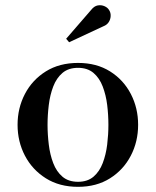

<svg xmlns="http://www.w3.org/2000/svg" viewBox="-20 -713 602 743"><path d="M282 10Q210 10 157.5 -23Q105 -56 76.5 -110.5Q48 -165 48 -230Q48 -295 76.5 -349.5Q105 -404 157.5 -436.8Q210 -469.5 282 -469.5Q353.5 -469.5 405.8 -436.8Q458 -404 486.2 -349.5Q514.5 -295 514.5 -230Q514.5 -165 486.2 -110.5Q458 -56 405.8 -23Q353.5 10 282 10ZM282 -9.5Q318.5 -9.5 341.8 -29.2Q365 -49 377.5 -81.8Q390 -114.5 394.8 -153.5Q399.5 -192.5 399.5 -230Q399.5 -268 394.8 -306.8Q390 -345.5 377.5 -378.2Q365 -411 341.8 -430.8Q318.5 -450.5 282 -450.5Q245 -450.5 221.8 -430.8Q198.5 -411 186 -378.2Q173.5 -345.5 168.8 -306.8Q164 -268 164 -230Q164 -192.5 168.8 -153.5Q173.5 -114.5 186 -81.8Q198.5 -49 221.8 -29.2Q245 -9.5 282 -9.5ZM247.5 -549.5 236 -563 333 -675Q344.5 -689.5 358.2 -692Q372 -694.5 384.5 -689Q397 -683.5 402.5 -673.5Q409 -663.5 408.2 -650.5Q407.5 -637.5 400.5 -627Q393.5 -616.5 380.5 -611.5Z"/></svg>

Font: Bodoni Moda Medium
Style: Regular
Weight: 500
Designer: Owen Earl
Foundry: indestructible type
Version: Version 2.005